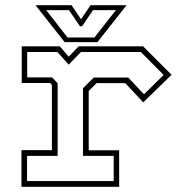

<svg xmlns="http://www.w3.org/2000/svg" viewBox="-20 -718 705 738"><path d="M62.5 0V-141H179.5V-391.5L172 -399H63.5V-540H210L244 -500L282.5 -540H530L639.5 -430.5L530.5 -324.5L461.5 -398.5H351.5L321 -368V-140.5H438V0ZM84 -22H417V-119H299V-379L340.5 -420H473L533.5 -355.5L609 -430L521.5 -518H291L244 -469.5L200.5 -518H84.5V-420.5H180L201.5 -398V-119H84ZM228.5 -556 116.5 -698H255L291.5 -644L328 -698H466.5L354.5 -556ZM239.5 -574H343L425.5 -679H337.5L295.5 -617H287.5L245 -679H157.5Z"/></svg>

Font: Tourney Expanded ExtraLight
Style: Regular
Weight: 200
Width: 7
Designer: Tyler Finck
Foundry: Etcetera Type Co
Version: Version 1.010; ttfautohint (v1.8.3)